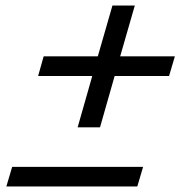

<svg xmlns="http://www.w3.org/2000/svg" viewBox="-20 -675 654 695"><path d="M314 -400H118L138 -471H334L387 -655H468L415 -471H613L592 -400H395L342 -214H261ZM498 -71 477 0H3L24 -71Z"/></svg>

Font: Intel One Mono
Style: Italic
Weight: 400
Italic angle: -16°
Monospace: yes
Designer: Fred Shallcrass
Foundry: Frere-Jones Type LLC
Version: Version 1.400;hotconv 1.1.0;makeotfexe 2.6.0;FJTRelease1.4